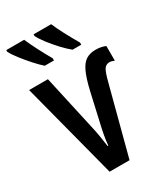

<svg xmlns="http://www.w3.org/2000/svg" viewBox="-189 -852 817 937"><g transform="rotate(-30 219.0 -383.0)"><path d="M381.8 -549.8Q400.9 -549.8 414.3 -546.6Q427.7 -543.5 437.5 -539.1V-456.5Q421.9 -463.4 409.2 -463.4Q389.2 -462.4 379.2 -445.6Q369.1 -428.7 356.9 -380.9L256.8 0H144.5L3.4 -541.5H109.4L177.2 -235.4Q184.1 -206.1 189.2 -176Q194.3 -146 198.7 -113.3H202.6Q204.6 -139.2 210.2 -170.2Q215.8 -201.2 224.1 -235.4L258.8 -388.7Q273.4 -451.7 289.6 -486.6Q305.7 -521.5 327.6 -535.6Q349.6 -549.8 381.8 -549.8ZM257.3 -766.1Q267.6 -740.7 290 -698Q312.5 -655.3 334.5 -618.2V-606H285.6Q262.7 -624.5 236.8 -652.3Q210.9 -680.2 189.2 -708.7Q167.5 -737.3 158.2 -756.8V-766.1ZM105 -766.1Q119.6 -732.4 139.2 -694.6Q158.7 -656.7 180.7 -618.2V-606H128.9Q108.9 -623.5 83.7 -651.6Q58.6 -679.7 36.4 -708.3Q14.2 -736.8 4.4 -756.8V-766.1Z"/></g></svg>

Font: Open Sans Condensed SemiBold
Style: Regular
Weight: 600
Width: 3
Designer: Monotype Design Team
Foundry: Monotype Imaging Inc.
Version: Version 3.000; ttfautohint (v1.8.4)